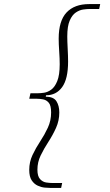

<svg xmlns="http://www.w3.org/2000/svg" viewBox="-20 -792 540 939"><path d="M225 127Q215 127 198.5 125.5Q182 124 164.5 116Q147 108 135 90Q123 72 123 39Q123 0 139 -34Q155 -68 176.5 -100.5Q198 -133 214 -167.5Q230 -202 230 -242Q230 -276 218.5 -289.5Q207 -303 191 -306Q175 -309 161 -309H123L129 -336H167Q178 -336 195.5 -338.5Q213 -341 230.5 -353.5Q248 -366 260 -395.5Q272 -425 272 -478Q272 -505 269.5 -541Q267 -577 267 -603Q267 -690 305.5 -731Q344 -772 416 -772H470L465 -748H417Q405 -748 387 -745.5Q369 -743 351 -731Q333 -719 321 -691.5Q309 -664 309 -614Q309 -591 311 -554Q313 -517 313 -491Q313 -406 284 -366Q255 -326 205 -326L204 -319Q242 -319 256 -297Q270 -275 270 -242Q270 -202 254 -166.5Q238 -131 216.5 -98Q195 -65 179 -32Q163 1 163 38Q163 70 176 84Q189 98 206 100.5Q223 103 236 103H284L279 127Z"/></svg>

Font: Xanh Mono
Style: Italic
Weight: 400
Italic angle: -12°
Monospace: yes
Designer: Lam Bao, Duy Dao
Foundry: Yellow Type Foundry
Version: Version 3.101; ttfautohint (v1.8.3)